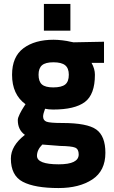

<svg xmlns="http://www.w3.org/2000/svg" viewBox="-20 -711 578 971"><path d="M276 240Q156 240 95.5 208.5Q35 177 35 91Q35 26 106 -29Q70 -54 70 -104Q70 -115 80 -135Q90 -155 100 -170L109 -184Q41 -233 41 -333Q41 -424 98.5 -467Q156 -510 251 -510Q271 -510 296 -507Q321 -504 336 -500L352 -497L506 -500V-393H443Q460 -363 460 -333Q460 -233 409 -195Q358 -157 249 -157Q226 -157 208 -161Q198 -135 198 -122Q198 -102 215.5 -95.5Q233 -89 295 -89Q421 -89 467 -56Q513 -23 513 62Q513 153 447 196.5Q381 240 276 240ZM284 27 194 20Q167 47 167 77Q167 120 277 120Q378 120 378 70Q378 43 360 35.5Q342 28 284 27ZM249 -269Q291 -269 309.5 -283.5Q328 -298 328 -333Q328 -366 309.5 -381Q291 -396 250 -396Q210 -396 192.5 -381Q175 -366 175 -333Q175 -299 192 -284Q209 -269 249 -269ZM202 -556V-691H336V-556Z"/></svg>

Font: TitilliumText22L Xb
Style: Bold
Weight: 400
Designer: Campivisivi
Foundry: Campivisivi
Version: 1.000